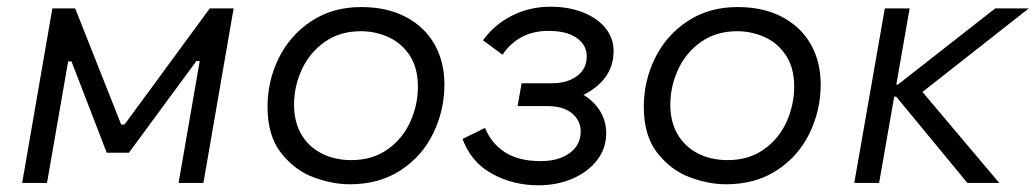

<svg xmlns="http://www.w3.org/2000/svg" viewBox="-20 -545 3085 572"><path d="M136 -520H204L341 -174H351L605 -520H676L586 0H512L575 -363H565L364 -90H298L193 -362H183L120 0H46Z M777 -227Q777 -304 810.5 -372Q844 -440 907.5 -482Q971 -524 1056 -524Q1133 -524 1189 -494.5Q1245 -465 1274.5 -413Q1304 -361 1304 -293Q1304 -217 1271 -148.5Q1238 -80 1174 -38Q1110 4 1022 4Q971 4 915 -16.5Q859 -37 818 -88.5Q777 -140 777 -227ZM1225 -287Q1225 -343 1200.5 -380Q1176 -417 1137 -434.5Q1098 -452 1055 -452Q993 -452 948 -420.5Q903 -389 879.5 -338.5Q856 -288 856 -233Q856 -183 877 -146Q898 -109 937 -88.5Q976 -68 1027 -68Q1089 -68 1134 -99.5Q1179 -131 1202 -181.5Q1225 -232 1225 -287Z M1358 -131 1425 -164Q1444 -117 1485 -91Q1526 -65 1591 -65Q1644 -65 1677 -89Q1710 -113 1710 -153Q1710 -186 1684 -207.5Q1658 -229 1610 -229H1522L1534 -297H1625Q1670 -297 1699 -318.5Q1728 -340 1728 -377Q1728 -411 1698 -432Q1668 -453 1614 -453Q1569 -453 1535 -435Q1501 -417 1477 -382L1419 -425Q1453 -472 1505.5 -498.5Q1558 -525 1620 -525Q1674 -525 1717 -508Q1760 -491 1784 -461Q1808 -431 1808 -393Q1808 -344 1778.5 -308.5Q1749 -273 1695 -252L1696 -274Q1739 -255 1762.5 -222Q1786 -189 1786 -148Q1786 -103 1759 -68Q1732 -33 1686 -13Q1640 7 1584 7Q1509 7 1446.5 -27Q1384 -61 1358 -131Z M1898 -227Q1898 -304 1931.5 -372Q1965 -440 2028.5 -482Q2092 -524 2177 -524Q2254 -524 2310 -494.5Q2366 -465 2395.5 -413Q2425 -361 2425 -293Q2425 -217 2392 -148.5Q2359 -80 2295 -38Q2231 4 2143 4Q2092 4 2036 -16.5Q1980 -37 1939 -88.5Q1898 -140 1898 -227ZM2346 -287Q2346 -343 2321.5 -380Q2297 -417 2258 -434.5Q2219 -452 2176 -452Q2114 -452 2069 -420.5Q2024 -389 2000.5 -338.5Q1977 -288 1977 -233Q1977 -183 1998 -146Q2019 -109 2058 -88.5Q2097 -68 2148 -68Q2210 -68 2255 -99.5Q2300 -131 2323 -181.5Q2346 -232 2346 -287Z M2616 -520H2690L2599 0H2525ZM2650 -257H2616L2622 -293H2655L2945 -520H3045L2709 -256L2702 -302L2957 0H2862Z"/></svg>

Font: Fixel Italic Variable Display Thin
Style: Italic
Weight: 100
Italic angle: -10°
Designer: AlfaBravo + MacPaw
Foundry: Kyrylo Tkachov, Marchela Mozhyna, Serhii Makarenko, Maria Weinstein, Zakhar Kryvoshyya
Version: Version 1.210;Glyphs 3.2 (3217)